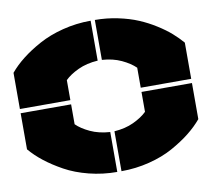

<svg xmlns="http://www.w3.org/2000/svg" viewBox="-79 -800 994 900"><g transform="rotate(-10 417.5 -350.0)"><path d="M250 -359.9H9.8V-532.2Q36.1 -564 73 -593Q109.9 -622.1 159.7 -649.4Q209.5 -676.8 274.4 -693.4Q339.4 -710 408.2 -710V-520Q355 -516.6 314.2 -497.6Q273.4 -478.5 250 -455.1ZM9.8 -168V-339.8H250V-245.1Q273.4 -221.7 314.2 -202.6Q355 -183.6 408.2 -180.2V9.8Q339.4 9.8 274.7 -6.6Q210 -22.9 160.2 -50.5Q110.4 -78.1 73.5 -107.2Q36.6 -136.2 9.8 -168ZM428.2 9.8V-180.2Q480 -183.6 520.3 -202.4Q560.5 -221.2 585 -245.1V-339.8H825.2V-168Q798.8 -136.2 762.2 -107.2Q725.6 -78.1 676 -50.5Q626.5 -22.9 561.8 -6.6Q497.1 9.8 428.2 9.8ZM428.2 -520V-710Q483.9 -710 537.4 -698.7Q590.8 -687.5 632.8 -669.7Q674.8 -651.9 712.6 -627.9Q750.5 -604 777.1 -580.6Q803.7 -557.1 825.2 -532.2V-359.9H585V-455.1Q560.5 -479 520.3 -497.8Q480 -516.6 428.2 -520Z"/></g></svg>

Font: Nastup Basic
Style: Regular
Weight: 400
Designer: Maksym Kobuzan
Foundry: Zakznak
Version: Version 1.020;FEAKit 1.0